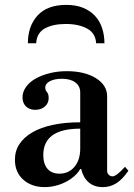

<svg xmlns="http://www.w3.org/2000/svg" viewBox="-20 -753 546 785"><path d="M163 12Q109 12 75 -18.5Q41 -49 41 -100Q41 -136 59.5 -164Q78 -192 112.5 -212Q147 -232 196.5 -242.5Q246 -253 308 -253V-375Q308 -401 288 -416Q268 -431 233 -431Q203 -431 184 -421Q165 -411 165 -395Q165 -384 172 -376.5Q179 -369 179 -352Q179 -331 163.5 -317.5Q148 -304 124 -304Q100 -304 86 -318Q72 -332 72 -355Q72 -377 86 -397Q100 -417 124.5 -431Q149 -445 182 -453.5Q215 -462 253 -462Q326 -462 372 -433.5Q418 -405 418 -359V-55Q418 -45 424.5 -38.5Q431 -32 440 -32Q456 -32 491 -71L505 -55Q481 -20 456 -4Q431 12 400 12Q365 12 342.5 -7.5Q320 -27 312 -62H308Q299 -46 283.5 -32.5Q268 -19 248.5 -9Q229 1 207 6.5Q185 12 163 12ZM223 -43Q261 -43 284.5 -71Q308 -99 308 -146V-227Q157 -227 157 -119Q157 -83 174 -63Q191 -43 223 -43ZM94 -576Q94 -646 133.5 -689.5Q173 -733 251 -733Q291 -733 320 -721Q349 -709 368.5 -688Q388 -667 397.5 -638Q407 -609 407 -576H373Q371 -617 336.5 -636Q302 -655 249 -655Q196 -655 163 -636.5Q130 -618 128 -576Z"/></svg>

Font: Libre Bodoni
Style: Regular
Weight: 400
Designer: Pablo Impallari, Rodrigo Fuenzalida
Foundry: Pablo Impallari, Rodrigo Fuenzalida
Version: Version 1.001; ttfautohint (v1.5.65-e2d9)